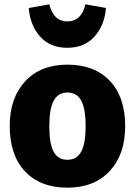

<svg xmlns="http://www.w3.org/2000/svg" viewBox="-20 -850 624 888"><path d="M113 -813 208 -830Q228 -751 291 -751Q357 -751 375 -830L470 -813Q464 -734 417.5 -681.5Q371 -629 291 -629Q211 -629 165 -681.5Q119 -734 113 -813ZM292 -551Q417 -551 488 -476Q559 -401 559 -266Q559 -136 487.5 -59Q416 18 292 18Q167 18 96 -57Q25 -132 25 -267Q25 -397 96.5 -474Q168 -551 292 -551ZM208 -267Q208 -184 228.5 -147.5Q249 -111 292 -111Q335 -111 355.5 -148.5Q376 -186 376 -266Q376 -348 355.5 -385Q335 -422 292 -422Q249 -422 228.5 -384.5Q208 -347 208 -267Z"/></svg>

Font: FiraGO ExtraBold
Style: Regular
Weight: 800
Designer: bBox Type
Foundry: bBox Type GmbH
Version: Version 1.001;PS 001.001;hotconv 1.0.88;makeotf.lib2.5.64775